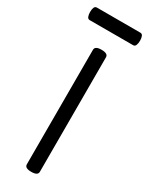

<svg xmlns="http://www.w3.org/2000/svg" viewBox="-239 -972 798 1022"><g transform="rotate(30 160.0 -461.0)"><path d="M160 5Q120 5 120 -18V-722Q120 -745 160 -745Q200 -745 200 -722V-18Q200 5 160 5ZM26 -927H293Q304 -927 308.5 -916Q313 -905 313 -889Q313 -873 308.5 -861.5Q304 -850 293 -850H26Q15 -850 10.5 -861.5Q6 -873 6 -889Q6 -906 10.5 -916.5Q15 -927 26 -927Z"/></g></svg>

Font: Offside
Style: Regular
Weight: 400
Designer: Eduardo Rodriguez Tunni
Foundry: Eduardo Rodriguez Tunni
Version: Version 1.002; ttfautohint (v1.8.4.7-5d5b);gftools[0.9.23]